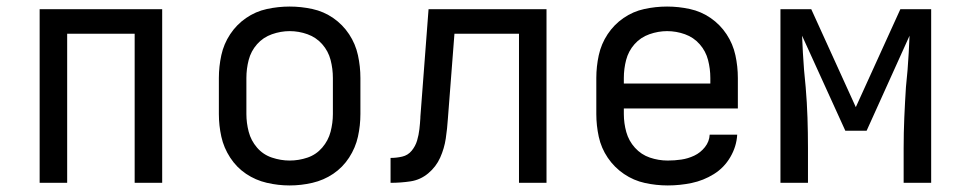

<svg xmlns="http://www.w3.org/2000/svg" viewBox="-20 -558 2920 586"><path d="M101 0H185V-455H391V0H475V-530H101Z M864 8Q899 8 933.5 0Q968 -8 997 -27.5Q1026 -47 1045.5 -77Q1065 -107 1072.5 -141Q1080 -175 1080 -210V-320Q1080 -355 1072.5 -389.5Q1065 -424 1045.5 -453.5Q1026 -483 997 -503Q968 -523 933.5 -530.5Q899 -538 864 -538Q829 -538 794.5 -530.5Q760 -523 731 -503Q702 -483 682.5 -453.5Q663 -424 655.5 -389.5Q648 -355 648 -320V-210Q648 -175 655.5 -141Q663 -107 682.5 -77Q702 -47 731 -27.5Q760 -8 794.5 0Q829 8 864 8ZM864 -68Q837 -68 810 -77Q783 -86 764.5 -107.5Q746 -129 739 -156Q732 -183 732 -210V-320Q732 -348 739 -375Q746 -402 764.5 -423Q783 -444 810 -453.5Q837 -463 864 -463Q892 -463 918.5 -453.5Q945 -444 963.5 -423Q982 -402 989 -375Q996 -348 996 -320V-210Q996 -183 989 -156Q982 -129 963.5 -107.5Q945 -86 918.5 -77Q892 -68 864 -68Z M1172 0Q1203 0 1233 -4.5Q1263 -9 1287 -29Q1311 -49 1323.5 -77Q1336 -105 1340.5 -135Q1345 -165 1347 -196L1367 -455H1564V0H1648V-530H1288L1263 -201Q1263 -201 1263 -200V-198Q1262 -181 1260 -163.5Q1258 -146 1253 -129Q1248 -112 1236.5 -98Q1225 -84 1207.5 -80Q1190 -76 1172 -76Z M2018 8Q2055 8 2091 0.5Q2127 -7 2158.5 -26.5Q2190 -46 2209 -78.5Q2228 -111 2230 -147H2146Q2145 -126 2131.5 -109Q2118 -92 2099 -83Q2080 -74 2059.5 -71Q2039 -68 2018 -68Q1990 -68 1963.5 -77Q1937 -86 1918 -107Q1899 -128 1891.5 -155Q1884 -182 1884 -210V-227H2232V-320Q2232 -355 2224.5 -389.5Q2217 -424 2197.5 -453.5Q2178 -483 2149 -503Q2120 -523 2085.5 -530.5Q2051 -538 2016 -538Q1981 -538 1946.5 -530.5Q1912 -523 1883 -503Q1854 -483 1834.5 -453.5Q1815 -424 1807.5 -389.5Q1800 -355 1800 -320V-210Q1800 -175 1807.5 -140.5Q1815 -106 1835 -76.5Q1855 -47 1884.5 -27Q1914 -7 1948.5 0.5Q1983 8 2018 8ZM1884 -303V-320Q1884 -348 1891 -375Q1898 -402 1916.5 -423Q1935 -444 1962 -453.5Q1989 -463 2016 -463Q2044 -463 2070.5 -453.5Q2097 -444 2115.5 -423Q2134 -402 2141 -375Q2148 -348 2148 -320V-303Z M2362 0H2446V-106Q2446 -153 2444.5 -199Q2443 -245 2439 -292L2434 -345Q2432 -371 2430.5 -397Q2429 -423 2428 -449L2560 -159H2625L2756 -449Q2755 -423 2753.5 -397Q2752 -371 2750 -345L2745 -292Q2742 -245 2740 -199Q2738 -153 2738 -106V0H2822V-530H2728L2592 -231L2456 -530H2362Z"/></svg>

Font: Iosevka SS01 Extended
Style: Regular
Weight: 400
Width: 7
Monospace: yes
Designer: Belleve Invis
Foundry: Belleve Invis
Version: Version 3.4.7; ttfautohint (v1.8.3)